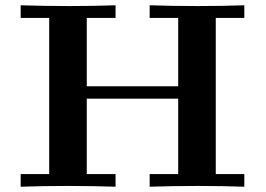

<svg xmlns="http://www.w3.org/2000/svg" viewBox="-20 -706 1004 726"><path d="M58.1 0V-47.9H166V-638.2H58.1V-686Q149.9 -683.1 241.2 -683.1Q328.1 -683.1 417 -686V-638.2H308.1V-379.9H653.8V-638.2H545.9V-686Q637.7 -683.1 729 -683.1Q815.9 -683.1 903.8 -686V-638.2H795.9V-47.9H903.8V0Q815.9 -2.9 729 -2.9Q638.2 -2.9 545.9 0V-47.9H653.8V-333H308.1V-47.9H417V0Q326.2 -2.9 233.9 -2.9Q146 -2.9 58.1 0Z"/></svg>

Font: CMU Serif
Style: Bold
Weight: 700
Version: Version 0.7.0